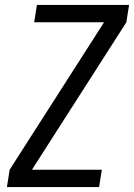

<svg xmlns="http://www.w3.org/2000/svg" viewBox="-20 -755 541 775"><path d="M8 0 19 -70 400 -665H118L129 -735H501L490 -665L109 -70H391L380 0Z"/></svg>

Font: Iosevka Algr
Style: Italic
Weight: 400
Italic angle: -9°
Monospace: yes
Designer: Belleve Invis
Foundry: Belleve Invis
Version: Version 26.0.2; ttfautohint (v1.8.3)